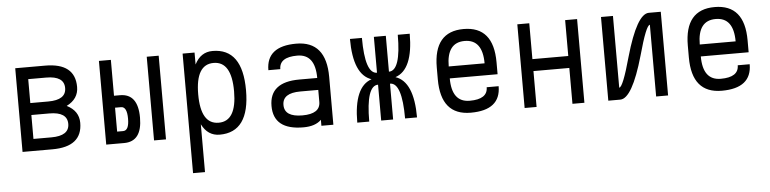

<svg xmlns="http://www.w3.org/2000/svg" viewBox="-46 -782 5015 1250"><g transform="rotate(-5 2461.0 -156.5)"><path d="M78.1 0V-546.9H273.4Q468.8 -546.9 468.8 -390.6Q468.8 -312.5 390.6 -273.4Q468.8 -234.4 468.8 -156.2Q468.8 0 273.4 0ZM156.2 -78.1H273.4Q390.6 -78.1 390.6 -156.2Q390.6 -234.4 273.4 -234.4H156.2ZM156.2 -312.5H273.4Q390.6 -312.5 390.6 -390.6Q390.6 -468.8 273.4 -468.8H156.2Z M625 0V-546.9H703.1V-312.5H742.2Q859.4 -312.5 859.4 -156.2Q859.4 0 742.2 0ZM703.1 -78.1H742.2Q781.2 -78.1 781.2 -156.2Q781.2 -234.4 742.2 -234.4H703.1ZM937.5 0V-546.9H1015.6V0Z M1171.9 234.4V-546.9H1250V-468.8Q1289.1 -546.9 1367.2 -546.9Q1562.5 -546.9 1562.5 -273.4Q1562.5 0 1367.2 0Q1289.1 0 1250 -78.1V234.4ZM1250 -273.4Q1250 -78.1 1367.2 -78.1Q1484.4 -78.1 1484.4 -273.4Q1484.4 -468.8 1367.2 -468.8Q1250 -468.8 1250 -273.4Z M1718.8 -156.2Q1718.8 -312.5 1914.1 -312.5H2031.2Q2031.2 -468.8 1914.1 -468.8Q1796.9 -468.8 1796.9 -390.6H1718.8Q1718.8 -546.9 1914.1 -546.9Q2109.4 -546.9 2109.4 -312.5V0H2031.2V-39.1Q1992.2 0 1914.1 0Q1718.8 0 1718.8 -156.2ZM1796.9 -156.2Q1796.9 -78.1 1914.1 -78.1Q2031.2 -78.1 2031.2 -156.2V-234.4H1914.1Q1796.9 -234.4 1796.9 -156.2Z M2265.6 0Q2265.6 -234.4 2382.8 -273.4Q2265.6 -312.5 2265.6 -546.9H2343.8Q2343.8 -312.5 2421.9 -312.5V-546.9H2500V-312.5Q2578.1 -312.5 2578.1 -546.9H2656.2Q2656.2 -312.5 2539.1 -273.4Q2656.2 -234.4 2656.2 0H2578.1Q2578.1 -234.4 2500 -234.4V0H2421.9V-234.4Q2343.8 -234.4 2343.8 0Z M2812.5 -234.4V-312.5Q2812.5 -546.9 3007.8 -546.9Q3203.1 -546.9 3203.1 -312.5V-234.4H2890.6Q2890.6 -78.1 3007.8 -78.1Q3125 -78.1 3125 -156.2H3203.1Q3203.1 0 3007.8 0Q2812.5 0 2812.5 -234.4ZM2890.6 -312.5H3125Q3125 -468.8 3007.8 -468.8Q2890.6 -468.8 2890.6 -312.5Z M3359.4 0V-546.9H3437.5V-312.5H3671.9V-546.9H3750V0H3671.9V-234.4H3437.5V0Z M3906.2 0V-78.1V-546.9H3984.4V-78.1Q4008.8 -78.1 4062.5 -273.4Q4140.6 -546.9 4218.8 -546.9H4296.9V-468.8V0H4218.8V-468.8Q4194.3 -468.8 4140.6 -273.4Q4062.5 0 3984.4 0Z M4453.1 -234.4V-312.5Q4453.1 -546.9 4648.4 -546.9Q4843.8 -546.9 4843.8 -312.5V-234.4H4531.2Q4531.2 -78.1 4648.4 -78.1Q4765.6 -78.1 4765.6 -156.2H4843.8Q4843.8 0 4648.4 0Q4453.1 0 4453.1 -234.4ZM4531.2 -312.5H4765.6Q4765.6 -468.8 4648.4 -468.8Q4531.2 -468.8 4531.2 -312.5Z"/></g></svg>

Font: Luculent
Style: Regular
Weight: 400
Monospace: yes
Designer: Andrew Kensler
Version: Version 1.0.0-845fa02f9341